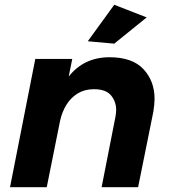

<svg xmlns="http://www.w3.org/2000/svg" viewBox="-20 -785 712 805"><path d="M459 -602 348 -612 459 -765 595 -712ZM559 0H406L464 -295Q467 -311 467 -324Q467 -359 445.5 -385Q424 -411 374 -411Q335.5 -411 306.8 -393.8Q278 -376.5 259.2 -346.8Q240.5 -317 232 -279L176 0H22L128 -538H283L268 -464Q332 -545 439 -545Q535 -545 581.5 -495Q628 -445 628 -371Q628 -349 623 -317Z"/></svg>

Font: Argentum Sans SemiBold
Style: Italic
Weight: 600
Italic angle: -11°
Designer: Julieta Ulanovsky (font), Cristiano Sobral (main changes and remaster)
Foundry: Julieta Ulanovsky (font), Cristiano Sobral (main changes and remaster)
Version: Version 2.007;June 15, 2022;FontCreator 14.0.0.2814 64-bit; 